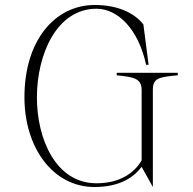

<svg xmlns="http://www.w3.org/2000/svg" viewBox="-20 -735 776 770"><path d="M448 -443V-433C514 -426 548 -422 548 -374V-92C521 -45 465 0 367 0C203 0 128 -179 128 -344C128 -516 207 -700 367 -700C452 -700 535 -619 566 -475H576L555 -637C524 -677 461 -715 360 -715C201 -715 78 -574 78 -345C78 -143 192 15 359 15C464 15 519 -27 548 -66L593 15V-374C593 -422 617 -426 693 -433V-443Z"/></svg>

Font: Sprat Condensed Thin
Style: Regular
Weight: 100
Width: 3
Designer: Ethan Nakache
Foundry: Collletttivo
Version: Version 2.000;Glyphs 3.2 (3217)